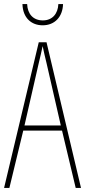

<svg xmlns="http://www.w3.org/2000/svg" viewBox="-20 -921 417 941"><path d="M289 -901H266C264 -854 237 -821 190 -821C143 -821 115 -852 113 -901H90C92 -832 135 -797 189 -797C248 -797 287 -838 289 -901ZM351 0H377L208 -714H170L0 0H26L94 -281H284ZM208 -612 278 -306H100L170 -612C178 -646 183 -666 189 -695C195 -666 200 -645 208 -612Z"/></svg>

Font: Noto Sans Gurmukhi UI ExtraCondensed Thin
Style: Regular
Weight: 100
Width: 2
Designer: Jelle Bosma - Monotype Design Team
Foundry: Monotype Imaging Inc.
Version: Version 2.004